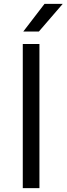

<svg xmlns="http://www.w3.org/2000/svg" viewBox="-20 -966 342 986"><path d="M97 0V-740H182.5V0ZM99.5 -804 208.5 -946H302L179.5 -804Z"/></svg>

Font: Encode Sans Expanded
Style: Regular
Weight: 400
Width: 7
Designer: Multiple Designers
Foundry: Impallari Type
Version: Version 2.000